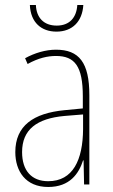

<svg xmlns="http://www.w3.org/2000/svg" viewBox="-20 -735 450 765"><path d="M312 -715H288C285 -666 258 -633 206 -633C154 -633 125 -665 123 -715H99C102 -645 145 -609 205 -609C268 -609 308 -649 312 -715ZM203 -537C162 -537 118 -524 80 -503L90 -480C133 -504 170 -512 203 -512C278 -512 310 -471 310 -351V-303L237 -296C113 -284 41 -234 41 -129C41 -53 82 10 172 10C258 10 294 -43 311 -96H313L315 0H336V-356C336 -486 295 -537 203 -537ZM237 -273 311 -279V-220C310 -98 271 -13 172 -13C106 -13 68 -55 68 -129C68 -219 127 -263 237 -273Z"/></svg>

Font: Noto Sans Devanagari Condensed Thin
Style: Regular
Weight: 100
Width: 3
Designer: Jelle Bosma - Monotype Design Team
Foundry: Monotype Imaging Inc.
Version: Version 2.004